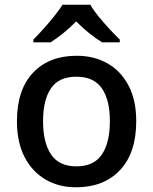

<svg xmlns="http://www.w3.org/2000/svg" viewBox="-20 -786 650 816"><path d="M559 -271Q559 -136 490 -63Q421 10 303 10Q230 10 173.5 -23Q117 -56 84.5 -118.5Q52 -181 52 -271Q52 -404 120 -476.5Q188 -549 306 -549Q380 -549 437 -516.5Q494 -484 526.5 -422Q559 -360 559 -271ZM163 -271Q163 -180 197 -129.5Q231 -79 305 -79Q379 -79 413 -129.5Q447 -180 447 -271Q447 -361 413 -410.5Q379 -460 304 -460Q230 -460 196.5 -410.5Q163 -361 163 -271ZM364 -766Q376 -744 398.5 -716.5Q421 -689 445.5 -662.5Q470 -636 489 -618V-606H414Q388 -622 359 -645Q330 -668 304 -695Q250 -641 195 -606H122V-618Q141 -637 164.5 -663Q188 -689 210 -716.5Q232 -744 246 -766Z"/></svg>

Font: Noto Sans Sora Sompeng Medium
Style: Regular
Weight: 500
Designer: Monotype Design Team. David Williams.
Foundry: Monotype Imaging Inc.
Version: Version 2.101; ttfautohint (v1.8.4.7-5d5b)